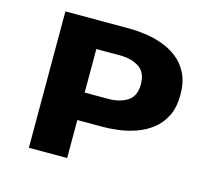

<svg xmlns="http://www.w3.org/2000/svg" viewBox="-100 -826 1075 952"><g transform="rotate(15 437.5 -350.0)"><path d="M123 0V-700H453.5Q489 -700 532.5 -694.2Q576 -688.5 619.5 -673.2Q663 -658 699.8 -629.8Q736.5 -601.5 758.8 -557Q781 -512.5 781 -448Q781 -383.5 758.8 -338.8Q736.5 -294 700 -265.8Q663.5 -237.5 619.8 -222Q576 -206.5 532.5 -200.8Q489 -195 453.5 -195H319.5V0ZM319.5 -336H441Q499 -336 538.5 -361Q578 -386 578 -447.5Q578 -509 538.8 -534.2Q499.5 -559.5 441 -559.5H319.5Z"/></g></svg>

Font: Trispace SemiExpanded ExtraBold
Style: Regular
Weight: 800
Width: 6
Designer: Tyler Finck
Foundry: Etcetera Type Company
Version: Version 1.210; ttfautohint (v1.8.3)